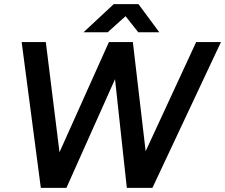

<svg xmlns="http://www.w3.org/2000/svg" viewBox="-20 -902 1081 922"><path d="M598 0 922 -700H1041L712 0ZM176 0 84 -700H200L287 0ZM189 0 503 -700H612L299 0ZM589 0 513 -700H618L700 0ZM381 -747 526 -882H644V-879L497 -747ZM644 -747 539 -880 540 -882H645L745 -747Z"/></svg>

Font: Figtree Light SemiBold
Style: Italic
Weight: 600
Italic angle: -9.5°
Version: Version 2.001;gftools[0.9.30]